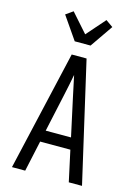

<svg xmlns="http://www.w3.org/2000/svg" viewBox="-143 -1061 811 1136"><g transform="rotate(15 262.5 -492.5)"><path d="M48 0 217 -735H308L477 0H396L355 -189H170L129 0ZM185 -260H340L290 -490Q283 -523 276 -556Q269 -589 262 -622Q256 -589 249 -556Q242 -523 235 -490ZM214 -815 118 -954 162 -985 263 -871 363 -985 407 -954 311 -815Z"/></g></svg>

Font: Iosevka Pride
Style: Regular
Weight: 400
Monospace: yes
Designer: Belleve Invis
Foundry: Belleve Invis
Version: Version 30.3.1; ttfautohint (v1.8.4)